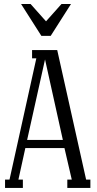

<svg xmlns="http://www.w3.org/2000/svg" viewBox="-20 -927 476 947"><path d="M330.1 -907.2 230 -750H184.1L84 -907.2H130.9L207 -821.8L283.2 -907.2ZM262.2 -680.2 404.8 -41H425.8V0H312V-41H334L297.9 -196.8H105L70.8 -41H92.8V0H4.9V-41H26.9L159.2 -639.2H138.2V-680.2ZM202.1 -633.8 113.8 -236.8H290Z"/></svg>

Font: Margherita
Style: Regular
Weight: 400
Designer: James Puckett
Foundry: Dunwich Type Founders
Version: Version 1.008;hotconv 1.0.109;makeotfexe 2.5.65596